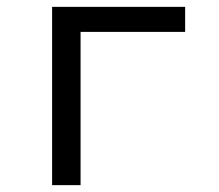

<svg xmlns="http://www.w3.org/2000/svg" viewBox="-20 -540 640 560"><path d="M132 0V-520H520V-447H215V0Z"/></svg>

Font: Iosevka SS04 Extended
Style: Regular
Weight: 400
Width: 7
Monospace: yes
Designer: Belleve Invis
Foundry: Belleve Invis
Version: Version 19.0.0; ttfautohint (v1.8.4)